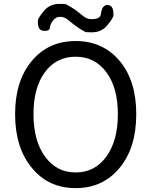

<svg xmlns="http://www.w3.org/2000/svg" viewBox="-20 -959 782 992"><path d="M146 -90Q58 -195 58 -369Q58 -543 146 -646Q231 -747 371 -747Q511 -747 597.5 -645Q684 -543 684 -369Q684 -195 597.5 -91Q511 13 371 13Q231 13 146 -90ZM212.5 -150Q272 -68 371 -68Q470 -68 529.5 -150Q589 -232 589 -369Q589 -506 529.5 -586Q470 -666 370.5 -666Q271 -666 212 -586Q153 -506 153 -369Q153 -232 212.5 -150ZM455 -792Q424 -792 421 -794Q396 -807 374 -823Q352 -839 331 -857Q313 -872 290.5 -872Q268 -872 253.5 -852.5Q239 -833 237.5 -815Q236 -797 204 -800Q173 -802 176 -854Q177 -866 207 -902.5Q237 -939 287 -939Q318 -939 321 -937Q346 -924 368 -909Q389 -893 410 -876Q429 -860 453 -860Q498 -860 501 -885Q507 -936 538 -933Q568 -931 566 -879Q565 -866 535 -829Q505 -792 455 -792Z"/></svg>

Font: Resource Han Rounded HK
Style: Regular
Weight: 400
Designer: Cyano Hao (round all glyphs); Ryoko NISHIZUKA  (kana, bopomofo & ideographs); Paul D. Hunt (Latin, Greek & Cyrillic); Sa
Foundry: Cyano Hao
Version: 0.990